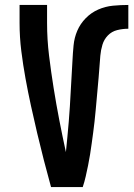

<svg xmlns="http://www.w3.org/2000/svg" viewBox="-20 -755 540 775"><path d="M186 0Q171 -54 157 -108.5Q143 -163 130 -218Q117 -273 105 -328Q93 -383 83 -438Q73 -493 66 -549Q59 -605 59 -662V-735H170V-662Q170 -596 178 -530.5Q186 -465 196.5 -399.5Q207 -334 219.5 -269.5Q232 -205 246 -141Q249 -171 252 -202Q255 -233 257.5 -263.5Q260 -294 262 -325Q264 -356 265.5 -386.5Q267 -417 269 -448Q271 -479 272.5 -510Q274 -541 277 -572Q280 -603 292 -631Q304 -659 326 -681.5Q348 -704 376.5 -716.5Q405 -729 436 -732Q467 -735 498 -735V-639Q475 -639 453 -633.5Q431 -628 415.5 -612Q400 -596 393.5 -574.5Q387 -553 385 -530.5Q383 -508 381.5 -485.5Q380 -463 378 -441Q376 -419 374 -396.5Q372 -374 370 -352Q368 -330 366 -308Q364 -286 361.5 -263.5Q359 -241 356 -219Q353 -197 350 -175Q347 -153 343.5 -131Q340 -109 335.5 -87Q331 -65 326 -43Q321 -21 314 0Z"/></svg>

Font: Zed Mono
Style: Bold
Weight: 700
Monospace: yes
Designer: Belleve Invis
Foundry: Belleve Invis
Version: Version 1.0.0; ttfautohint (v1.8.4)